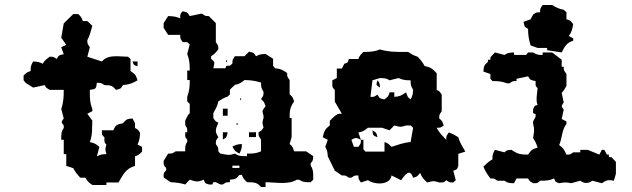

<svg xmlns="http://www.w3.org/2000/svg" viewBox="-20 -734 2520 765"><path d="M348 -120 358 -111ZM272 -678 234 -641 224 -584 244 -555 224 -546 234 -518C215 -514 215 -515 206 -499C192 -508 195 -508 178 -508C164 -497 159 -495 150 -480C134 -488 130 -488 112 -489C103 -473 102 -469 102 -451C89 -447 85 -444 74 -433V-414L82 -404L112 -385L158 -395C164 -384 163 -385 178 -376H234C234 -348 233 -325 224 -300L234 -262C229 -255 226 -252 226 -248C226 -244 229 -241 234 -234V-224C225 -212 224 -201 224 -186V-177H234V-120H244V-73L272 -64C280 -48 287 -40 300 -26H320C329 -11 334 -6 348 3H404V-7H452C471 -38 480 -62 518 -73V-111C531 -115 535 -119 546 -130V-149L528 -158C536 -176 537 -185 538 -205C528 -220 529 -218 518 -224V-243L508 -262C486 -260 483 -259 470 -243C447 -238 440 -237 432 -215H386V-208C386 -197 387 -195 396 -187V-180C396 -169 395 -166 404 -158C401 -149 400 -144 400 -140C400 -135 401 -130 404 -120C385 -119 382 -119 366 -111L376 -149C361 -161 357 -164 338 -168C346 -188 347 -208 347 -229C347 -237 348 -245 348 -253L328 -281L348 -291V-300C339 -321 338 -340 338 -362V-376C362 -379 363 -380 366 -404C383 -404 382 -404 396 -395C421 -394 427 -394 442 -376C460 -380 460 -379 470 -395C494 -397 508 -402 528 -414C521 -436 519 -438 500 -451V-499L490 -508C475 -508 459 -510 444 -510C421 -510 400 -506 386 -489L328 -508L338 -546C329 -560 328 -557 328 -574C337 -589 342 -611 348 -631L328 -650H310C306 -663 303 -667 292 -678ZM508 -489C513 -474 513 -475 528 -470V-489Z M906 -65V-74H934V-65ZM982 -396 992 -387ZM938 -342C937 -341 936 -332 940 -336C941 -337 942 -346 938 -342ZM868 -301V-273H887V-301ZM982 -292 992 -283ZM922 -242C918 -238 927 -237 928 -238C932 -242 923 -243 922 -242ZM868 -207V-178C884 -187 883 -188 887 -207ZM972 -207V-188H1000V-207ZM906 -150C915 -133 917 -131 934 -122C942 -138 943 -141 944 -160C925 -159 922 -158 906 -150ZM954 -415C978 -415 997 -412 1020 -405C1020 -386 1021 -384 1030 -368C1030 -351 1029 -353 1020 -339C1033 -329 1032 -327 1038 -311C1029 -299 1026 -295 1026 -289C1026 -285 1028 -281 1030 -273V-264C1027 -255 1026 -250 1026 -246C1026 -241 1027 -236 1030 -226C1020 -211 1021 -213 1010 -207C1010 -190 1011 -192 1020 -178V-131C1000 -122 986 -122 964 -122V-112H954C939 -112 928 -113 916 -122C906 -119 899 -117 892 -117C882 -117 871 -120 858 -122L850 -131C850 -148 849 -146 840 -160C840 -177 841 -174 850 -188C844 -197 840 -205 840 -213C840 -223 845 -233 850 -245C839 -251 839 -249 830 -264V-283C839 -300 846 -310 850 -330C864 -339 871 -344 887 -349L896 -358V-377L916 -396C935 -400 939 -403 954 -415ZM882 -494C881 -493 880 -483 884 -487C885 -488 886 -498 882 -494ZM812 -500 821 -491ZM1038 11V-8C1057 -8 1081 -5 1104 -5C1126 -5 1148 -8 1162 -18H1172C1184 -9 1195 -8 1210 -8H1218L1228 -18V-36C1228 -51 1226 -62 1218 -74V-84C1227 -93 1227 -96 1228 -112L1200 -131H1152C1146 -147 1147 -150 1134 -160L1142 -188V-264H1134C1134 -292 1135 -306 1152 -330C1146 -346 1147 -348 1134 -358V-415C1125 -429 1124 -426 1124 -443C1105 -456 1099 -460 1076 -462L1068 -472V-500L1038 -519C1019 -518 1016 -518 1000 -510C990 -526 990 -524 972 -528L954 -510H916C907 -496 906 -498 906 -481L896 -472C877 -472 884 -474 878 -462H830C832 -471 834 -478 834 -482C834 -488 831 -491 821 -500V-510C836 -519 839 -524 850 -538C850 -555 849 -552 840 -566V-642L812 -670C795 -670 798 -671 784 -680L736 -670C726 -686 726 -685 708 -689C699 -680 698 -678 698 -667V-661C679 -669 669 -669 650 -670L632 -642V-623L650 -595H698C698 -578 699 -580 708 -566H726L736 -557L726 -519C735 -496 736 -478 736 -453H726V-415H736C736 -390 735 -372 726 -349V-330L736 -320V-283C726 -274 725 -266 718 -254V-235C727 -221 726 -224 726 -207H718V-200C718 -189 717 -186 726 -178V-169C719 -158 718 -152 718 -140V-131H680C666 -122 667 -122 650 -122L632 -93V-87C632 -76 633 -73 642 -65V-55C633 -46 632 -45 632 -34V-27L660 -8C681 -7 698 -5 718 1L736 -18C749 -14 757 -11 766 -11C774 -11 781 -14 792 -18C797 -3 797 -4 812 1C830 1 824 4 830 -8H840L858 1H868C882 -8 879 -8 896 -8V-18C918 -20 921 -21 934 -37H944C948 -24 953 -19 964 -8C991 -8 1004 -8 1020 11Z M1464 -215C1466 -194 1465 -195 1484 -187C1480 -205 1480 -205 1464 -215ZM1551 -234C1563 -231 1569 -229 1576 -229C1582 -229 1588 -231 1598 -234H1616L1626 -225L1616 -168C1588 -166 1566 -157 1540 -149C1529 -160 1525 -164 1512 -168V-130H1436L1428 -139V-177H1418C1418 -160 1417 -163 1408 -149H1390L1380 -177C1389 -182 1393 -184 1398 -184C1403 -184 1408 -182 1418 -177L1408 -206C1427 -210 1431 -213 1446 -225H1502L1532 -215ZM1484 -414C1482 -406 1480 -402 1480 -399C1480 -394 1484 -392 1494 -385C1493 -401 1493 -404 1484 -414ZM1588 -404 1598 -395ZM1532 -366C1528 -349 1526 -350 1512 -338C1493 -342 1493 -341 1484 -357C1470 -348 1473 -348 1456 -348L1464 -414L1494 -423C1513 -422 1519 -423 1532 -414L1568 -423C1586 -415 1596 -414 1616 -414C1616 -395 1617 -392 1626 -376C1625 -357 1624 -354 1616 -338C1603 -347 1604 -350 1598 -366C1579 -353 1574 -350 1551 -348V-366ZM1494 -537C1472 -528 1453 -527 1428 -527C1417 -516 1412 -512 1408 -499H1370C1365 -484 1367 -485 1352 -480L1342 -461H1322V-423L1304 -414V-398C1304 -387 1305 -384 1314 -376V-329L1342 -281C1325 -281 1328 -281 1314 -272L1294 -253V-234C1275 -220 1271 -211 1266 -187L1286 -177L1276 -149C1284 -133 1285 -129 1286 -111L1314 -54L1342 -35C1359 -35 1356 -35 1370 -26H1380C1394 -35 1391 -35 1408 -35C1408 -18 1409 -21 1418 -7L1446 -16C1457 -8 1475 -3 1492 -3C1515 -3 1537 -12 1540 -35L1578 -16C1589 -31 1600 -46 1610 -46C1616 -46 1621 -40 1626 -26C1643 -30 1642 -31 1654 -45C1662 -26 1667 -21 1682 -7C1694 -10 1701 -12 1708 -12C1714 -12 1720 -10 1730 -7H1736C1747 -7 1749 -7 1758 -16C1772 -7 1769 -7 1786 -7L1796 -16L1786 -54C1801 -59 1801 -58 1806 -73V-121L1834 -130C1823 -149 1812 -166 1806 -187C1792 -196 1784 -201 1768 -206C1759 -192 1758 -194 1758 -177C1743 -193 1729 -206 1720 -225C1737 -225 1734 -225 1748 -234C1742 -250 1743 -252 1730 -262C1730 -279 1731 -277 1740 -291V-357C1730 -372 1731 -370 1720 -376V-442C1704 -460 1696 -466 1672 -471C1663 -487 1657 -494 1644 -508C1628 -513 1620 -518 1606 -527H1582C1552 -527 1524 -528 1494 -537Z M2142 -714C2133 -700 2132 -702 2132 -685C2115 -685 2118 -685 2104 -676L2094 -657L2066 -647C2070 -628 2068 -628 2084 -619C2084 -595 2087 -576 2094 -553L2122 -543H2160V-534L2218 -525C2231 -550 2237 -563 2264 -572V-581L2246 -591C2258 -605 2260 -618 2264 -638C2252 -652 2254 -653 2237 -657V-685L2226 -695C2206 -699 2197 -704 2180 -714ZM1952 -525 1934 -506V-496H1924V-487C1908 -474 1908 -471 1906 -449L1934 -439V-420L1942 -411C1964 -411 1980 -410 2000 -402H2010C2024 -411 2021 -411 2038 -411V-420L2084 -430C2093 -414 2095 -415 2114 -411V-404C2114 -393 2113 -391 2122 -383C2121 -367 2118 -354 2118 -341C2118 -333 2118 -325 2122 -316C2107 -311 2109 -312 2104 -297C2104 -278 2102 -285 2114 -279V-269L2104 -250V-241C2107 -231 2108 -223 2108 -216C2108 -206 2106 -197 2104 -184C2113 -170 2117 -162 2122 -146C2100 -139 2097 -137 2084 -118C2055 -118 2042 -120 2018 -137C2002 -136 1999 -136 1990 -127L1952 -137C1943 -121 1942 -117 1942 -99C1926 -90 1920 -83 1906 -70C1914 -51 1921 -40 1934 -23C1951 -23 1948 -23 1962 -14H1990C2003 -5 2009 -4 2028 -4L2038 -23H2084C2090 -12 2089 -13 2104 -4H2110C2121 -4 2123 -5 2132 -14C2154 -14 2168 -14 2188 -23C2193 -8 2193 -9 2208 -4C2218 -6 2226 -7 2234 -7C2241 -7 2247 -6 2256 -4L2292 -14C2300 -8 2308 -5 2316 -5C2324 -5 2332 -8 2340 -14L2378 -4C2392 -13 2397 -16 2406 -16C2411 -16 2417 -16 2426 -14L2434 -42V-89L2416 -108H2406V-118H2398L2388 -137H2378L2368 -118L2322 -137H2292V-127H2264C2250 -118 2254 -118 2237 -118C2228 -137 2225 -144 2208 -156C2221 -186 2217 -213 2237 -241V-250L2218 -260L2226 -297C2220 -306 2218 -309 2218 -311C2218 -313 2220 -317 2226 -326L2218 -364C2227 -373 2230 -380 2237 -392V-439C2228 -453 2226 -451 2226 -468H2218V-496L2180 -525H2142V-515C2123 -515 2120 -516 2104 -525H2084L2076 -515H2028V-525C2009 -524 2003 -524 1990 -515Z"/></svg>

Font: GNUTypewriter
Style: Standard
Weight: 400
Version: Version 001.000